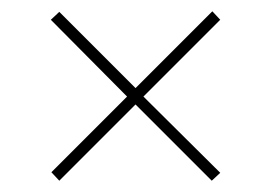

<svg xmlns="http://www.w3.org/2000/svg" viewBox="-20 -441 480 340"><path d="M234 -270 370 -135 355 -121 220 -256 85 -121 71 -136 205 -270 70 -406 85 -420 220 -285 356 -421 370 -406Z"/></svg>

Font: Raleway
Style: Thin
Weight: 100
Designer: Matt McInerney, Pablo Impallari, Rodrigo Fuenzalida
Foundry: Matt McInerney, Pablo Impallari, Rodrigo Fuenzalida
Version: Version 3.000